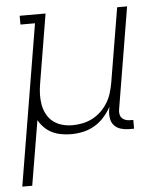

<svg xmlns="http://www.w3.org/2000/svg" viewBox="-53 -566 705 828"><g transform="rotate(-5 300.0 -152.5)"><path d="M10 215 126 -482H63V-520H175L125 -219Q121 -196 120.5 -173Q120 -150 124 -128.5Q128 -107 138.5 -87.5Q149 -68 166 -55Q183 -42 204.5 -36Q226 -30 249 -30Q271 -30 293 -34.5Q315 -39 335.5 -49.5Q356 -60 373 -76.5Q390 -93 402 -112.5Q414 -132 420.5 -153.5Q427 -175 431 -197L485 -520H528L455 -81Q453 -71 454.5 -61Q456 -51 462 -44Q468 -37 477.5 -33.5Q487 -30 497 -30H512V8H491Q473 8 455.5 3Q438 -2 426.5 -14.5Q415 -27 412 -45Q409 -63 412 -81L414 -95Q401 -71 382.5 -50.5Q364 -30 340.5 -16.5Q317 -3 291 2.5Q265 8 240 8Q218 8 196.5 4Q175 0 157 -9Q139 -18 124.5 -32.5Q110 -47 100 -65L53 215Z"/></g></svg>

Font: Iosevka Etoile XLtObl
Style: Regular
Weight: 200
Italic angle: -9°
Designer: Belleve Invis
Foundry: Belleve Invis
Version: Version 15.5.2; ttfautohint (v1.8.4)